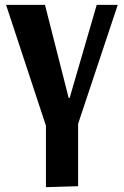

<svg xmlns="http://www.w3.org/2000/svg" viewBox="-20 -520 512 794"><path d="M467 -500 303 -8V250L170 254V0L5 -500H166L264 -115H268L380 -500Z"/></svg>

Font: Arsenal SC
Style: Bold
Weight: 700
Designer: Andrij Shevchenko
Foundry: Stairsfor
Version: Version 2.001; ttfautohint (v1.8.4.7-5d5b)